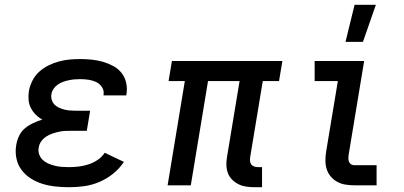

<svg xmlns="http://www.w3.org/2000/svg" viewBox="-20 -775 1690 803"><path d="M269 8Q241 8 212.5 5Q184 2 158 -6Q132 -14 109 -28.5Q86 -43 70 -64.5Q54 -86 48.5 -113.5Q43 -141 48 -169Q51 -188 60 -207Q69 -226 85 -239Q101 -252 119.5 -260.5Q138 -269 157 -275Q142 -283 129.5 -295.5Q117 -308 109 -323.5Q101 -339 99.5 -357.5Q98 -376 101 -395Q105 -417 116 -438.5Q127 -460 144.5 -475.5Q162 -491 183 -501.5Q204 -512 226.5 -518Q249 -524 271 -526Q293 -528 315 -528Q340 -528 364 -525.5Q388 -523 410.5 -516.5Q433 -510 453.5 -499Q474 -488 488 -470.5Q502 -453 507.5 -429.5Q513 -406 509 -382L508 -376H413V-378Q416 -396 406.5 -410.5Q397 -425 382 -432Q367 -439 350 -441.5Q333 -444 315 -444Q303 -444 291.5 -443Q280 -442 268 -439.5Q256 -437 244.5 -433Q233 -429 222 -421.5Q211 -414 204 -403.5Q197 -393 195 -381Q193 -369 196.5 -357.5Q200 -346 207.5 -338Q215 -330 226 -325Q237 -320 248 -317Q259 -314 271 -313Q283 -312 295 -312H357L343 -228H281Q267 -228 253.5 -227.5Q240 -227 226.5 -224Q213 -221 199.5 -216.5Q186 -212 173.5 -204Q161 -196 152.5 -184Q144 -172 142 -158Q139 -143 144 -129Q149 -115 159.5 -105.5Q170 -96 183 -90.5Q196 -85 210.5 -81.5Q225 -78 239.5 -77Q254 -76 269 -76Q289 -76 309.5 -78.5Q330 -81 350 -87.5Q370 -94 388 -106Q406 -118 418 -136L498 -98Q480 -70 453 -48.5Q426 -27 395.5 -14Q365 -1 333 3.5Q301 8 269 8Z M1045 8Q1027 8 1010 5.5Q993 3 978.5 -4Q964 -11 952 -22.5Q940 -34 934 -49Q928 -64 927 -81Q926 -98 929 -116L982 -436H850L778 0H681L753 -436H685L699 -520H1161L1147 -436H1079L1026 -116Q1025 -108 1026 -100Q1027 -92 1031.5 -86.5Q1036 -81 1043.5 -78.5Q1051 -76 1059 -76H1076V8Z M1462 0Q1443 0 1424.5 -3Q1406 -6 1390.5 -14.5Q1375 -23 1363.5 -36.5Q1352 -50 1346.5 -67Q1341 -84 1341 -103Q1341 -122 1344 -141L1393 -436H1296V-520H1503L1438 -127Q1437 -120 1437 -112.5Q1437 -105 1439.5 -98.5Q1442 -92 1448 -88Q1454 -84 1462 -84H1555V0ZM1425 -600 1463 -755H1552L1498 -600Z"/></svg>

Font: Iosevka Etoile Medium
Style: Italic
Weight: 500
Italic angle: -9°
Designer: Belleve Invis
Foundry: Belleve Invis
Version: Version 22.1.2; ttfautohint (v1.8.4)